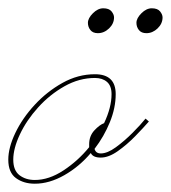

<svg xmlns="http://www.w3.org/2000/svg" viewBox="-56 -434 412 463"><path d="M180 -354Q168 -354 162 -361.5Q156 -369 156 -379Q156 -390 168 -402Q180 -414 193 -414Q207 -414 213 -406.5Q219 -399 219 -392Q219 -377 207 -365.5Q195 -354 180 -354ZM297 -354Q285 -354 279 -361.5Q273 -369 273 -379Q273 -390 285 -402Q297 -414 310 -414Q324 -414 330 -406.5Q336 -399 336 -392Q336 -377 324 -365.5Q312 -354 297 -354ZM28 9Q1 9 -17.5 -4.5Q-36 -18 -36 -49Q-36 -78 -19 -113.5Q-2 -149 27.5 -181Q57 -213 94.5 -234Q132 -255 173 -255Q223 -255 223 -207Q223 -174 209 -139.5Q195 -105 172 -75Q175 -64 187 -64Q203 -64 223.5 -79Q244 -94 263.5 -113.5Q283 -133 295 -148L303 -141Q290 -126 270 -105.5Q250 -85 228 -69.5Q206 -54 187 -54Q168 -54 163 -65Q135 -32 99 -11.5Q63 9 28 9ZM28 0Q62 0 97 -23Q132 -46 159 -79V-86Q159 -106 171.5 -119.5Q184 -133 195 -137Q213 -175 213 -207Q213 -227 202 -236.5Q191 -246 173 -246Q135 -246 99.5 -226Q64 -206 36 -175Q8 -144 -8 -110Q-24 -76 -24 -49Q-24 -23 -9 -11.5Q6 0 28 0Z"/></svg>

Font: Kapakana Light
Style: Regular
Weight: 300
Designer: Kyosuke Nagai
Version: Version 1.000